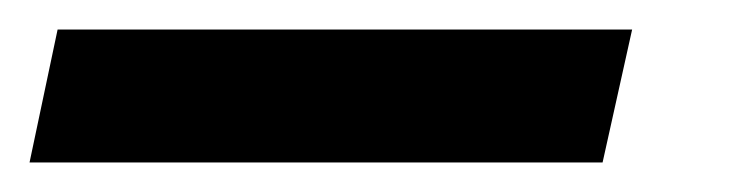

<svg xmlns="http://www.w3.org/2000/svg" viewBox="-85 66 495 130"><path d="M-65 176 -46 86H343L323 176Z"/></svg>

Font: Saira Expanded SemiBold
Style: Italic
Weight: 600
Width: 7
Italic angle: -12°
Designer: Hector Gatti with collaboration of the Omnibus-Type team
Foundry: Omnibus-Type
Version: Version 1.101